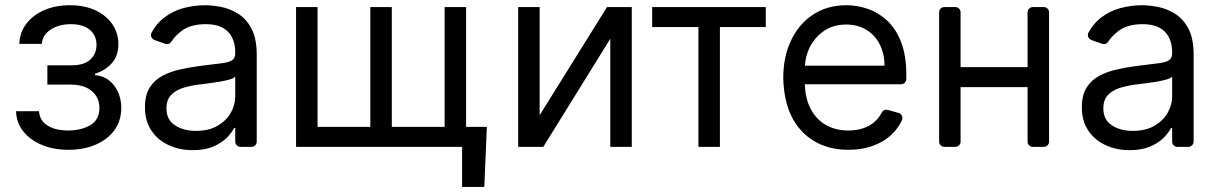

<svg xmlns="http://www.w3.org/2000/svg" viewBox="-20 -573 4753 749"><path d="M132.1 -139.2Q134.9 -102.3 165.7 -83.1Q196.4 -63.9 245.7 -63.9Q296.2 -63.9 332 -84.7Q367.9 -105.5 367.9 -152Q367.9 -179.3 354.4 -199.8Q340.9 -220.2 316.4 -231.5Q291.9 -242.9 258.5 -242.9H164.8V-318.2H258.5Q308.6 -318.2 332.6 -340.9Q356.5 -363.6 356.5 -397.7Q356.5 -434.3 330.6 -456.5Q304.7 -478.7 257.1 -478.7Q209.2 -478.7 177.2 -457.2Q145.2 -435.7 143.5 -402H55.4Q56.8 -446 82.4 -479.9Q108 -513.8 152 -533.2Q196 -552.6 252.8 -552.6Q310.4 -552.6 352.8 -532.5Q395.2 -512.4 418.5 -478.2Q441.8 -443.9 441.8 -400.6Q441.8 -354.4 415.8 -326Q389.9 -297.6 350.9 -285.5V-279.8Q381.7 -277.7 404.7 -260.1Q427.6 -242.5 440.3 -214.3Q453.1 -186.1 453.1 -152Q453.1 -102.3 426.5 -65.5Q399.9 -28.8 353.3 -8.7Q306.8 11.4 247.2 11.4Q189.3 11.4 143.5 -7.6Q97.7 -26.6 70.8 -60.5Q44 -94.5 42.6 -139.2Z M637.4 -7.1Q594.5 -27 570.3 -64.3Q545.5 -101.2 545.5 -154.8Q545.5 -202.1 563.9 -231.2Q582 -260.3 613.3 -277Q645.2 -294 681.5 -301.8Q720.5 -310.7 757.1 -315.3L828.1 -324.2L837.7 -325.3Q868.6 -328.5 883.2 -336.6Q897.7 -344.8 897.7 -365.1V-367.9Q897.7 -420.5 869 -449.6Q840.2 -478.7 782.7 -478.7Q723 -478.7 688.6 -452.4Q663.7 -433.6 648.4 -410.5Q645.6 -405.9 641 -403.4Q636.4 -400.9 631.4 -400.9Q627.1 -400.9 623.9 -402.3L582.7 -416.9Q576.3 -419.4 572.6 -424.7Q568.9 -430 568.9 -436.4Q568.9 -441.4 571.7 -446.4Q589.8 -479.8 617.9 -502.5Q654.1 -530.5 696 -541.5Q737.9 -552.6 779.8 -552.6Q805 -552.6 840.2 -546.5Q874.6 -540.1 906.6 -521Q939.3 -501.4 960.2 -463.1Q981.5 -424.4 981.5 -359.4V-21Q981.5 -12.1 975.3 -6Q969.1 0 960.6 0H918.3Q909.8 0 903.8 -6Q897.7 -12.1 897.7 -21V-73.9H893.5Q884.9 -56.5 865.1 -35.9Q844.8 -15.6 812.1 -1.4Q779.5 12.8 731.5 12.8Q680 12.8 637.4 -7.1ZM661.6 -84.9Q694.2 -62.5 744.3 -62.5Q794.4 -62.5 828.1 -82Q862.6 -101.9 880 -132.5Q897.7 -163.7 897.7 -197.4V-274.1Q892.4 -267.8 874.3 -262.4Q852.3 -256.7 833.1 -253.6Q811.4 -250.4 805.4 -249.6L788 -247.2L762.1 -244L752.8 -242.9Q720.9 -238.6 691.8 -229.4Q663 -219.8 646.3 -201.3Q629.3 -182.2 629.3 -150.6Q629.3 -106.5 661.6 -84.9Z M1714.5 -545.5H1798.3V-78.1H1879.3L1869.3 156.2H1782.7V0H1134.9V-545.5H1218.8V-78.1H1424.7V-545.5H1508.5V-78.1H1714.5Z M2085.2 -123.6 2348 -545.5H2444.6V0H2360.8V-421.9L2099.4 0H2001.4V-545.5H2085.2Z M2524.1 -467.3V-545.5H2967.3V-467.3H2788.4V0H2704.5V-467.3Z M3154.1 -23.8Q3097.3 -58.2 3066.4 -121.8Q3037.6 -182.2 3035.5 -268.5Q3035.5 -352.3 3066.4 -416.2Q3097.3 -480.8 3152.3 -516.3Q3207.7 -552.6 3281.2 -552.6Q3324.2 -552.6 3365.4 -538.4Q3407 -524.1 3441.1 -492.5Q3475.1 -460.6 3495.4 -408.4Q3515.6 -356.2 3515.6 -279.8V-265.3Q3515.6 -256.4 3509.6 -250.4Q3503.6 -244.3 3495 -244.3H3119.7Q3121.4 -189.6 3141 -151.3Q3162.3 -108.3 3200.6 -86.3Q3239 -63.9 3289.8 -63.9Q3323.2 -63.9 3349.8 -73.5Q3376.8 -82.7 3396 -101.9Q3410.2 -115.1 3419.7 -133.9Q3422.2 -139.2 3427.2 -142Q3432.2 -144.9 3437.9 -144.9Q3441.8 -144.9 3443.5 -144.2L3485.4 -132.5Q3492.2 -130.7 3496.3 -125Q3500.4 -119.3 3500.4 -112.6Q3500.4 -107.6 3498.6 -104Q3485.4 -75.6 3464.1 -54.3Q3434.7 -23.1 3389.6 -6Q3345.9 11.4 3289.8 11.4Q3211.3 11.4 3154.1 -23.8ZM3430.4 -316.8Q3430.4 -362.9 3412.3 -399.1Q3394.2 -435.4 3360.4 -456.3Q3326.7 -477.3 3281.2 -477.3Q3231.2 -477.3 3195 -452.8Q3158.4 -427.6 3138.8 -388.5Q3122.2 -354.4 3120 -316.8Z M4009.2 -545.5H4051.5Q4060.4 -545.5 4066.4 -539.4Q4072.4 -533.4 4072.4 -524.9V-20.6Q4072.4 -12.1 4066.4 -6Q4060.4 0 4051.5 0H4009.2Q4000.7 0 3994.7 -6Q3988.6 -12.1 3988.6 -20.6V-233H3727.3V-20.6Q3727.3 -12.1 3721.2 -6Q3715.2 0 3706.3 0H3664.1Q3655.5 0 3649.5 -6Q3643.5 -12.1 3643.5 -20.6V-524.9Q3643.5 -533.4 3649.5 -539.4Q3655.5 -545.5 3664.1 -545.5H3706.3Q3715.2 -545.5 3721.2 -539.4Q3727.3 -533.4 3727.3 -524.9V-311.1H3988.6V-524.9Q3988.6 -533.4 3994.7 -539.4Q4000.7 -545.5 4009.2 -545.5Z M4292.3 -7.1Q4249.3 -27 4225.1 -64.3Q4200.3 -101.2 4200.3 -154.8Q4200.3 -202.1 4218.8 -231.2Q4236.9 -260.3 4268.1 -277Q4300.1 -294 4336.3 -301.8Q4375.4 -310.7 4411.9 -315.3L4483 -324.2L4492.5 -325.3Q4523.4 -328.5 4538 -336.6Q4552.6 -344.8 4552.6 -365.1V-367.9Q4552.6 -420.5 4523.8 -449.6Q4495 -478.7 4437.5 -478.7Q4377.8 -478.7 4343.4 -452.4Q4318.5 -433.6 4303.3 -410.5Q4300.4 -405.9 4295.8 -403.4Q4291.2 -400.9 4286.2 -400.9Q4282 -400.9 4278.8 -402.3L4237.6 -416.9Q4231.2 -419.4 4227.5 -424.7Q4223.7 -430 4223.7 -436.4Q4223.7 -441.4 4226.6 -446.4Q4244.7 -479.8 4272.7 -502.5Q4308.9 -530.5 4350.9 -541.5Q4392.8 -552.6 4434.7 -552.6Q4459.9 -552.6 4495 -546.5Q4529.5 -540.1 4561.4 -521Q4594.1 -501.4 4615.1 -463.1Q4636.4 -424.4 4636.4 -359.4V-21Q4636.4 -12.1 4630.1 -6Q4623.9 0 4615.4 0H4573.2Q4564.6 0 4558.6 -6Q4552.6 -12.1 4552.6 -21V-73.9H4548.3Q4539.8 -56.5 4519.9 -35.9Q4499.6 -15.6 4467 -1.4Q4434.3 12.8 4386.4 12.8Q4334.9 12.8 4292.3 -7.1ZM4316.4 -84.9Q4349.1 -62.5 4399.1 -62.5Q4449.2 -62.5 4483 -82Q4517.4 -101.9 4534.8 -132.5Q4552.6 -163.7 4552.6 -197.4V-274.1Q4547.2 -267.8 4529.1 -262.4Q4507.1 -256.7 4487.9 -253.6Q4466.3 -250.4 4460.2 -249.6L4442.8 -247.2L4416.9 -244L4407.7 -242.9Q4375.7 -238.6 4346.6 -229.4Q4317.8 -219.8 4301.1 -201.3Q4284.1 -182.2 4284.1 -150.6Q4284.1 -106.5 4316.4 -84.9Z"/></svg>

Font: DeltaSans
Style: Regular
Weight: 400
Designer: Rasmus Andersson
Foundry: rsms
Version: Version 3.012